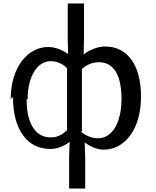

<svg xmlns="http://www.w3.org/2000/svg" viewBox="-20 -821 901 1111"><path d="M55 -259C55 -68 140 41 270 41C315 41 352 23 383 0L380 86V270H473V87L470 3C506 30 545 45 581 45C697 45 796 -67 796 -262C796 -437 723 -552 588 -552C546 -552 501 -533 464 -507L466 -593V-801H372V-592L374 -509C340 -531 304 -549 258 -549C142 -549 42 -433 42 -248ZM140 -249C140 -379 197 -467 272 -467C305 -467 337 -456 368 -427V-68C336 -37 307 -26 273 -26C185 -26 134 -107 134 -244ZM454 -63V-422C489 -452 521 -461 552 -461C645 -461 683 -375 683 -249C683 -107 627 -21 547 -21C520 -21 484 -29 449 -59Z"/></svg>

Font: GenEiGothic-pro-Regular
Style: Regular
Weight: 400
Designer: Ryoko NISHIZUKA (kana & ideographs); Paul D. Hunt (Latin, Greek & Cyrillic); Wenlong ZHANG (bopomofo); Sandoll Communica
Foundry: Adobe Systems Incorporated; o_tamon
Version: Version 1.000.140830